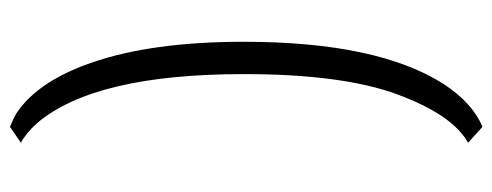

<svg xmlns="http://www.w3.org/2000/svg" viewBox="-322 -468 990 386"><g transform="rotate(90 173.0 -275.0)"><path d="M267 -721Q211 -690 170 -579.5Q129 -469 129 -270Q129 30 228 146Q248 168 267 178L235 200Q233 199 219 193Q205 187 186 170Q136 124 106 36Q64 -85 64 -270Q64 -539 149 -672Q187 -730 235 -750Z"/></g></svg>

Font: Antic
Style: Regular
Weight: 400
Designer: Santiago Orozco
Foundry: Typemade
Version: Version 1.0012